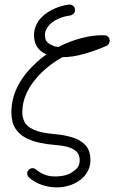

<svg xmlns="http://www.w3.org/2000/svg" viewBox="-20 -656 502 843"><path d="M306 150Q259 172 203.5 165Q148 158 108 124Q101 118 99.5 108.5Q98 99 105 91Q111 83 121.5 82.5Q132 82 139 89Q173 117 214.5 118.5Q256 120 285 107Q296 102 313 87.5Q330 73 330 48Q330 33 323.5 19.5Q317 6 293.5 -5Q270 -16 218 -20Q188 -22 155 -29Q122 -36 93.5 -50.5Q65 -65 47.5 -92Q30 -119 30 -162Q30 -277 131 -373Q156 -398 184 -417Q180 -419 178 -420Q136 -441 130 -488Q125 -531 152 -568Q172 -594 206.5 -612Q241 -630 281 -636Q291 -637 299.5 -631.5Q308 -626 309 -616Q311 -606 304.5 -598Q298 -590 288 -588Q257 -584 230.5 -571Q204 -558 190 -538Q174 -517 178 -494Q179 -473 199 -462Q208 -458 216 -454Q224 -450 237 -450Q285 -475 339 -489Q393 -503 439 -501Q447 -501 453.5 -495.5Q460 -490 461 -482Q463 -475 459.5 -467Q456 -459 448 -455Q406 -436 353.5 -420.5Q301 -405 254 -405Q205 -378 164 -339Q145 -321 125 -294.5Q105 -268 91.5 -234.5Q78 -201 78 -162Q78 -141 87.5 -121Q97 -101 128 -86.5Q159 -72 222 -67Q258 -64 294 -54Q330 -44 353.5 -20.5Q377 3 377 48Q377 80 358.5 107Q340 134 306 150Z"/></svg>

Font: Kurewa Gothic CJK TC Regular
Style: Regular
Weight: 400
Designer: Max Yao
Foundry: Max-Everyday
Version: Version 1.071; ttfautohint (v1.8.3)